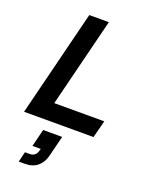

<svg xmlns="http://www.w3.org/2000/svg" viewBox="-174 -765 896 1145"><g transform="rotate(20 274.0 -192.5)"><path d="M20 0 188.3 -675H312.5L171.7 -110H489.2L460.8 0ZM91.7 290 107.5 225H138.3Q157.5 225 169.6 214.6Q181.7 204.2 185.8 186.7L189.2 174.2H136.7L164.2 63.3H285L252.5 193.3Q241.7 238.3 210.8 264.2Q180 290 131.7 290Z"/></g></svg>

Font: Funnel Sans SemiBold
Style: Italic
Weight: 600
Italic angle: -14.036°
Designer: NORD ID, Kristian Moeller
Foundry: Dicotype
Version: Version 1.000